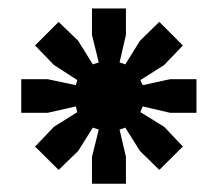

<svg xmlns="http://www.w3.org/2000/svg" viewBox="-20 -727 512 452"><path d="M30 -461.5H92.5L158.5 -476.5L162 -463L107 -428.5L62.5 -382L118 -327L164 -371.5L198.5 -426.5L212.5 -422L196.5 -357.5V-294.5H276.5V-357.5L261.5 -422L275 -426.5L309.5 -371.5L355 -327L410.5 -382L366.5 -428.5L310.5 -463L316 -476.5L380 -461.5H442.5V-540.5H380L316 -526.5L310.5 -538.5L366.5 -574L410.5 -620L355 -675.5L309.5 -631L275 -575.5L261.5 -580L276.5 -645V-707H196.5V-645L212.5 -580L198.5 -575.5L164 -631L118 -675.5L62.5 -620L107 -574L162 -538.5L158.5 -526.5L92.5 -540.5H30Z"/></svg>

Font: MCL Standard Bold
Style: Regular
Weight: 700
Designer: Květoslav Bartoš
Foundry: Florian Karsten
Version: Version 1.001;Glyphs 3.2.3 (3260)